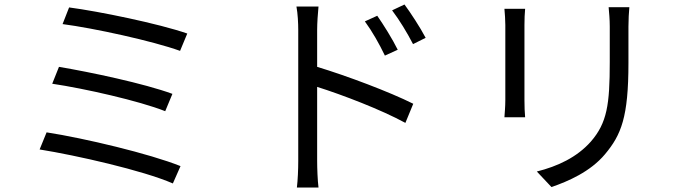

<svg xmlns="http://www.w3.org/2000/svg" viewBox="-20 -790 3040 853"><path d="M287 -757 258 -683C396 -665 658 -608 780 -564L812 -641C686 -685 417 -740 287 -757ZM242 -493 212 -418C354 -397 598 -342 714 -296L746 -373C621 -419 379 -470 242 -493ZM187 -202 156 -126C318 -100 615 -33 748 25L782 -52C645 -107 355 -176 187 -202Z M1871 -622C1847 -668 1803 -735 1777 -770L1722 -744C1756 -699 1788 -646 1815 -594ZM1747 -569C1724 -616 1682 -683 1656 -720L1601 -695C1634 -650 1665 -595 1690 -543ZM1389 -657C1389 -687 1392 -730 1395 -761H1297C1303 -730 1305 -685 1305 -657V-75C1305 -38 1303 11 1299 43H1395C1391 11 1389 -43 1389 -75V-404C1500 -369 1673 -303 1781 -244L1816 -329C1710 -382 1521 -453 1389 -493Z M2221 -751C2223 -732 2225 -697 2225 -679V-346C2225 -316 2222 -284 2221 -269H2313C2311 -287 2310 -320 2310 -345V-679C2310 -703 2311 -732 2313 -751ZM2684 -758C2686 -734 2689 -705 2689 -672V-514C2689 -325 2677 -244 2605 -161C2543 -91 2457 -51 2365 -28L2430 41C2503 16 2603 -27 2668 -105C2740 -191 2772 -270 2772 -510V-672C2772 -705 2774 -734 2776 -758Z"/></svg>

Font: Squished Noto Sans CJK JP Regular
Style: Regular
Weight: 400
Designer: Ryoko NISHIZUKA (kana & ideographs); Paul D. Hunt (Latin, Greek & Cyrillic); Wenlong ZHANG (bopomofo); Sandoll Communica
Foundry: Adobe Systems Incorporated
Version: Version 1.004;PS 1.004;hotconv 1.0.82;makeotf.lib2.5.63406